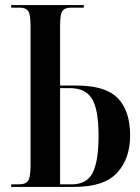

<svg xmlns="http://www.w3.org/2000/svg" viewBox="-20 -734 550 754"><path d="M24 0V-10H53Q82 -10 91 -25Q100 -40 100 -84V-632Q100 -678 90.5 -691Q81 -704 57 -704H24V-714H309V-704H259Q234 -704 225 -690.5Q216 -677 216 -635V-398H281Q395 -398 443 -348Q491 -298 491 -202Q491 -111 440 -55.5Q389 0 271 0ZM261 -10Q321 -10 344 -55.5Q367 -101 367 -201Q367 -305 341 -346.5Q315 -388 254 -388H216V-10Z"/></svg>

Font: Noto Serif Display ExtraCondensed SemiBold
Style: Regular
Weight: 600
Width: 2
Designer: Monotype Design Team
Foundry: Monotype Imaging Inc.
Version: Version 2.009